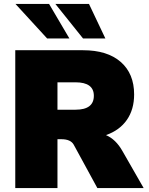

<svg xmlns="http://www.w3.org/2000/svg" viewBox="-20 -962 760 982"><path d="M404.8 -765.1 263.2 -941.9H435.1L519 -765.1ZM221.2 -765.1 59.1 -941.9H231L335 -765.1ZM58.1 0V-705.1H404.8Q528.8 -705.1 597.4 -645.3Q666 -585.4 666 -479Q666 -402.3 628.9 -348.9Q591.8 -295.4 522 -271Q572.3 -249.5 606 -189.9L714.8 0H478L356.9 -222.2Q341.3 -250 293.9 -250H273.9V0ZM273.9 -400.9H366.2Q460 -400.9 460 -472.2Q460 -541 366.2 -541H273.9Z"/></svg>

Font: Mulish ExtraBlack
Style: Regular
Weight: 1000
Designer: Vernon Adams
Foundry: Vernon Adams
Version: Version 3.603; ttfautohint (v1.8.3)